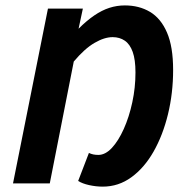

<svg xmlns="http://www.w3.org/2000/svg" viewBox="-20 -684 687 716"><path d="M363 12Q338.4 12 312.4 6.3Q286.4 0.5 271.5 -9.3L311.6 -113.7Q319 -110 327.8 -108.1Q336.6 -106.3 346.8 -106.3Q372.8 -106.3 397.2 -132.4Q421.6 -158.6 441.6 -203.2Q461.6 -247.8 473.4 -302.6Q485.2 -357.3 485.2 -413.7Q485.2 -461.4 474.9 -490.3Q464.6 -519.2 445.4 -532.3Q426.2 -545.5 400 -545.5Q369.4 -545.5 332.6 -524.1Q295.7 -502.8 255.1 -454.5L165.6 0H28.5L158.8 -651.8H289L273 -576.9Q303.3 -607.2 331.7 -626.5Q360.1 -645.8 388 -654.8Q416 -663.8 445.7 -663.8Q498.8 -663.8 539.4 -639.7Q579.9 -615.6 602.7 -562.8Q625.6 -509.9 625.6 -423Q625.6 -336.9 606.5 -258.3Q587.4 -179.8 552.8 -118.9Q518.2 -58.1 470.1 -23.1Q422 12 363 12Z"/></svg>

Font: Source Sans 3 VF
Style: Italic
Weight: 200
Italic angle: -11°
Designer: Paul D. Hunt
Foundry: Adobe Systems Incorporated
Version: Version 3.042;hotconv 1.0.118;makeotfexe 2.5.65603